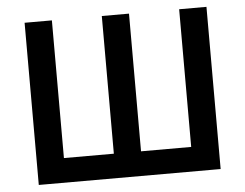

<svg xmlns="http://www.w3.org/2000/svg" viewBox="-49 -736 1019 797"><g transform="rotate(-5 460.0 -338.0)"><path d="M725.1 -102.1V-675.8H838.9V0H81.1V-675.8H194.8V-102.1H402.8V-675.8H516.1V-102.1Z"/></g></svg>

Font: Lorenzo Sans Medium
Style: Regular
Weight: 500
Foundry: Intel Corporation
Version: Version 1.00; ttfautohint (v1.5)